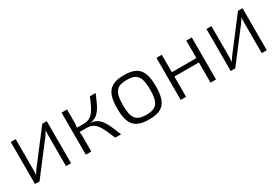

<svg xmlns="http://www.w3.org/2000/svg" viewBox="36 -1200 2767 1914"><g transform="rotate(-30 1419.0 -242.5)"><path d="M500 0V-484H448L176 -128C165 -114 153 -94 143 -76H141C142 -98 142 -117 142 -138V-484H85V0H137L410 -357C421 -372 434 -391 442 -408H444C443 -387 442 -368 442 -348V0Z M872 -253C972 -264 1008 -354 1062 -484H996C947 -365 910 -277 808 -277H728C731 -296 733 -314 733 -334V-484H670V0H733V-176C733 -192 731 -210 729 -227H812C918 -226 947 -147 1009 0H1076C1014 -154 980 -242 872 -251Z M1394 -497C1231 -497 1171 -428 1171 -242C1171 -56 1231 12 1394 12C1557 12 1616 -56 1616 -242C1616 -428 1557 -497 1394 -497ZM1394 -442C1510 -442 1550 -395 1550 -242C1550 -89 1510 -42 1394 -42C1277 -42 1237 -89 1237 -242C1237 -395 1277 -442 1394 -442Z M2169 -484H2106V-283H1824V-484H1762V0H1824V-233H2106V0H2169Z M2753 0V-484H2701L2429 -128C2418 -114 2406 -94 2396 -76H2394C2395 -98 2395 -117 2395 -138V-484H2338V0H2390L2663 -357C2674 -372 2687 -391 2695 -408H2697C2696 -387 2695 -368 2695 -348V0Z"/></g></svg>

Font: SnT
Style: Regular
Weight: 300
Designer: Natanael Gama
Version: Version 1.001;PS 001.001;hotconv 1.0.70;makeotf.lib2.5.58329